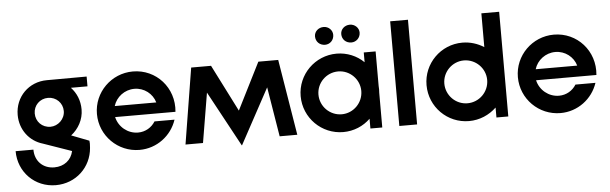

<svg xmlns="http://www.w3.org/2000/svg" viewBox="-53 -901 4098 1290"><g transform="rotate(-5 1995.5 -256.0)"><path d="M277 195C412 195 517 96 527 -35C529 -56 529 -73 527 -83L408 -129C458 -168 493 -228 493 -297C493 -357 471 -409 434 -448H546V-514L278 -513C155 -513 62 -419 62 -297C62 -198 124 -117 213 -91L405 -24C392 36 344 75 277 75C200 75 147 21 147 -56H27C27 86 136 195 277 195ZM275 -199C219 -199 177 -242 177 -297C177 -351 219 -394 275 -394C330 -394 373 -351 373 -297C373 -242 326 -199 275 -199Z M858 8C975 8 1074 -68 1109 -174H974C950 -135 908 -109 858 -109C788 -109 728 -159 713 -226H1120C1136 -388 1015 -521 858 -521C712 -521 593 -403 593 -257C593 -110 712 8 858 8ZM717 -300C735 -360 792 -404 858 -404C924 -404 980 -360 997 -300Z M1544 37H1546L1748 -336L1803 -1H1922L1838 -513H1704L1545 -197L1385 -513H1251L1168 -1H1286L1342 -336Z M2232 8C2303 8 2368 -20 2415 -66V0H2495V-234L2496 -257L2495 -280V-513H2415V-447C2368 -493 2303 -521 2232 -521C2086 -521 1967 -403 1967 -257C1967 -110 2086 8 2232 8ZM2232 -112C2152 -112 2087 -177 2087 -257C2087 -336 2152 -401 2232 -401C2311 -401 2376 -336 2376 -257C2376 -177 2311 -112 2232 -112ZM2338 -587C2371 -587 2399 -613 2399 -649C2399 -681 2371 -707 2338 -707C2302 -707 2275 -681 2275 -649C2275 -613 2302 -587 2338 -587ZM2161 -587C2194 -587 2221 -613 2221 -649C2221 -681 2194 -707 2161 -707C2125 -707 2098 -681 2098 -649C2098 -613 2125 -587 2161 -587Z M2610 0H2730V-706H2610Z M3080 8C3152 8 3217 -21 3265 -67V0H3345V-706H3225V-478C3183 -505 3133 -521 3080 -521C2934 -521 2816 -403 2816 -257C2816 -110 2934 8 3080 8ZM3080 -112C3001 -112 2936 -177 2936 -257C2936 -336 3001 -401 3080 -401C3160 -401 3225 -336 3225 -257C3225 -177 3160 -112 3080 -112Z M3697 8C3814 8 3913 -68 3948 -174H3813C3789 -135 3747 -109 3697 -109C3627 -109 3567 -159 3552 -226H3959C3975 -388 3854 -521 3697 -521C3551 -521 3432 -403 3432 -257C3432 -110 3551 8 3697 8ZM3556 -300C3574 -360 3631 -404 3697 -404C3763 -404 3819 -360 3836 -300Z"/></g></svg>

Font: Lineal
Style: Bold
Weight: 700
Designer: Created by Frank Adebiaye with contributions from Anton Moglia & Ariel Martín Pérez
Created by Frank ADEBIAYE with FontF
Foundry: Velvetyne Type Foundry
Version: Version 2.000;Glyphs 3.2 (3227)